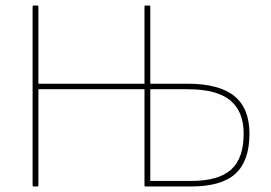

<svg xmlns="http://www.w3.org/2000/svg" viewBox="-20 -675 980 695"><path d="M101 0Q98 0 98 -3V-652Q98 -655 101 -655H115Q119 -655 119 -652V-372H503V-652Q503 -655 506 -655H520Q524 -655 524 -652V-372H658Q773 -372 828 -327.5Q883 -283 883 -191Q883 -93 832.5 -46.5Q782 0 672 0H506Q503 0 503 -3V-352H119V-3Q119 0 115 0ZM524 -20H671Q771 -20 816.5 -61Q862 -102 862 -191Q862 -272 813 -312Q764 -352 659 -352H524Z"/></svg>

Font: Sofia Sans Semi Condensed Thin
Style: Regular
Weight: 250
Version: Version 4.100